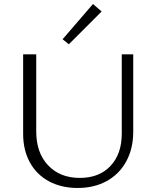

<svg xmlns="http://www.w3.org/2000/svg" viewBox="-20 -928 775 954"><path d="M291 -733 442 -908 485 -871 322 -708ZM95 -263V-658H160V-275Q160 -169 219 -106.5Q278 -44 377 -44Q473 -44 529 -103.5Q585 -163 585 -264V-658H642V-274Q642 -190 607.5 -126.5Q573 -63 510.5 -28.5Q448 6 366 6Q285 6 223.5 -27Q162 -60 128.5 -121Q95 -182 95 -263Z"/></svg>

Font: Ysabeau Infant Semilight
Style: Regular
Weight: 300
Designer: Christian Thalmann (Catharsis Fonts)
Version: Version 0.003